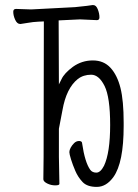

<svg xmlns="http://www.w3.org/2000/svg" viewBox="-20 -721 540 753"><path d="M360 -642 294 -645 210 -641 211 -390 221 -410Q232 -434 266 -459Q301 -484 344 -484Q387 -484 413.5 -455Q440 -426 452.5 -376Q465 -326 465 -240Q465 -234 465 -227Q465 -83 425 -27Q397 12 359.5 12Q322 12 304 -7Q286 -26 275.5 -50.5Q265 -75 258.5 -96Q252 -117 252 -124.5Q252 -132 257 -141.5Q262 -151 270.5 -159.5Q279 -168 290 -168Q301 -168 302 -160V-159Q313 -84 334 -55Q342 -44 358 -44Q374 -44 388 -71Q412 -122 412 -231Q412 -340 390 -384Q368 -428 337.5 -428Q307 -428 285 -411Q240 -375 225 -289L211 -216V-106L213 0Q213 6 196.5 6Q180 6 165 -1.5Q150 -9 150 -18L151 -107L152 -637L130 -636Q109 -635 90 -631.5Q71 -628 61 -627H59Q47 -627 39.5 -643.5Q32 -660 32 -675Q32 -686 43 -686L102 -684L274 -693Q333 -699 342 -701H346Q357 -701 363.5 -684.5Q370 -668 370 -653Q370 -642 360 -642Z"/></svg>

Font: Moon Stars Kai HW Light
Style: Regular
Weight: 300
Designer: GuiWonder
Version: Version 1.101